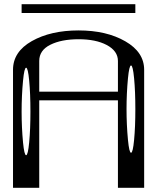

<svg xmlns="http://www.w3.org/2000/svg" viewBox="-20 -895 790 915"><path d="M125 -363.3Q125 -449.2 119.1 -510.7Q113.3 -572.3 104.5 -572.3Q95.7 -572.3 89.8 -510.7Q83 -439.5 83 -363.3Q83 -287.1 89.8 -215.8Q95.7 -155.3 104.5 -155.3Q113.3 -155.3 119.1 -216.8Q125 -278.3 125 -363.3ZM589.8 -521.5Q583 -449.2 583 -375Q583 -300.8 589.8 -228.5Q595.7 -167 604.5 -167Q613.3 -167 619.1 -228.5Q625 -290 625 -375Q625 -460 619.1 -521.5Q613.3 -583 604.5 -583Q595.7 -583 589.8 -521.5ZM667 0H542V-417H167V0H42V-562.5Q42 -648.4 131.8 -699.2Q221.7 -750 354.5 -750Q487.3 -750 577.1 -698.2Q667 -646.5 667 -562.5ZM542 -458V-604.5Q542 -652.3 488.3 -680.7Q436.5 -708 354.5 -708Q272.5 -708 219.7 -681.6Q167 -655.3 167 -604.5V-458ZM625 -875V-833H83V-875Z"/></svg>

Font: okolaksMetalik
Style: bold
Weight: 700
Width: 7
Version: Version 0.6